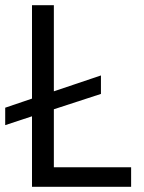

<svg xmlns="http://www.w3.org/2000/svg" viewBox="-27 -718 555 738"><path d="M477 0H96V-271L-7 -237V-304L96 -339V-698H180V-367L361 -428V-357L180 -298V-75H477Z"/></svg>

Font: IBM Plex Sans Thai
Style: Regular
Weight: 400
Designer: Mike Abbink, Paul van der Laan, Pieter van Rosmalen, Ben Mitchell, Mark Frömberg
Foundry: Bold Monday
Version: Version 1.1